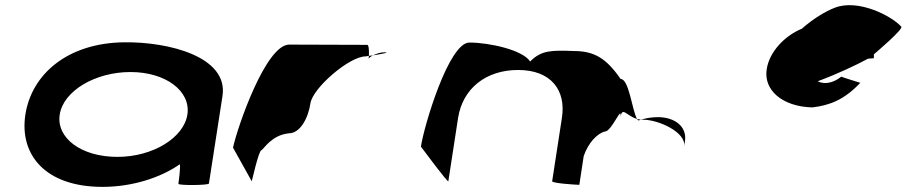

<svg xmlns="http://www.w3.org/2000/svg" viewBox="-20 -721 3537 749"><path d="M79 -274C55 -118 156 8 380 8C496 8 607 -28 681 -80C686 -76 676 -4 676 -4C675 3 794 2 795 -5L848 -347C871 -500 638 -558 466 -556C242 -554 103 -430 79 -274ZM213 -274C227 -366 351 -440 489 -440C626 -440 725 -366 711 -274C697 -184 577 -109 438 -109C295 -109 199 -184 213 -274Z M889 -145 962 -14C961 -6 989 -135 1000 -135C1011 -142 1040 -194 1107 -201C1150 -201 1182 -258 1191 -318C1200 -378 1343 -501 1406 -501C1406 -501 1411 -502 1419 -503C1420 -520 1419 -546 1413 -546C1413 -546 1226 -547 1108 -547C1017 -547 906 -225 889 -145ZM1419 -503C1419 -498 1418 -494 1418 -491C1418 -494 1425 -500 1435 -505C1429 -504 1424 -504 1419 -503ZM1435 -505C1466 -510 1506 -517 1479 -517C1463 -517 1447 -511 1435 -505Z M1622 -149C1622 -149 1728 -6 1729 -14L1767 -261C1785 -376 1876 -448 2001 -448C2129 -448 2189 -370 2172 -261L2134 -14C2133 -6 2229 0 2240 0L2257 -112C2275 -164 2309 -200 2340 -208C2367 -208 2409 -320 2400 -261C2407 -309 2423 -269 2465 -257C2446 -290 2434 -413 2401 -413C2345 -494 2298 -522 2218 -522C2134 -525 2092 -526 2048 -481C2020 -526 1889 -555 1811 -555C1731 -555 1634 -230 1622 -149ZM2465 -257C2467 -254 2469 -252 2471 -251L2480 -254ZM2480 -254H2489C2549 -254 2658 -205 2649 -149L2652 -170C2661 -228 2611 -264 2547 -264C2526 -264 2502 -261 2480 -254Z M2971 -451C2958 -371 3030 -305 3149 -302C3216 -310 3273 -331 3336 -398C3336 -398 3264 -420 3262 -422C3227 -394 3192 -392 3170 -404C3246 -432 3324 -469 3366 -492C3382 -493 3389 -494 3389 -494V-509C3390 -509 3390 -510 3390 -510C3403 -521 3505 -608 3496 -617C3457 -660 3327 -726 3237 -691C3200 -677 3151 -647 3108 -609C3040 -581 2981 -518 2971 -451Z"/></svg>

Font: Ampere
Style: SuExtIta
Weight: 400
Version: Version 1